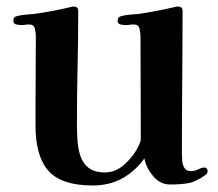

<svg xmlns="http://www.w3.org/2000/svg" viewBox="-20 -562 668 589"><path d="M617 -37Q617 -29 607 -23Q580 -4 557 0Q534 4 502 4Q471 4 449.5 -22Q428 -48 423 -76Q394 -36 354.5 -14.5Q315 7 265 7Q169 7 129 -37.5Q89 -82 89 -176V-243Q89 -295 89.5 -346.5Q90 -398 90 -450Q90 -461 87 -474Q84 -487 69 -487Q63 -487 57.5 -486Q52 -485 46 -485Q39 -485 30 -487Q21 -489 21 -498Q21 -506 24.5 -509Q28 -512 34 -513Q45 -516 58 -517Q71 -518 82 -519Q137 -526 195 -540Q201 -542 206 -542Q220 -542 220 -529Q220 -443 218 -356.5Q216 -270 216 -184Q216 -160 217.5 -133.5Q219 -107 226.5 -84Q234 -61 252 -47Q270 -33 302 -33Q336 -33 364 -59.5Q392 -86 405 -114Q406 -116 409 -123.5Q412 -131 412 -132Q412 -212 411.5 -291.5Q411 -371 411 -450Q411 -461 408 -474Q405 -487 390 -487Q384 -487 378 -486Q372 -485 365 -485Q358 -485 349.5 -487Q341 -489 341 -498Q341 -506 344.5 -509Q348 -512 354 -513Q365 -516 378 -517Q391 -518 403 -519Q459 -527 514 -540Q517 -541 519.5 -541.5Q522 -542 525 -542Q540 -542 540 -529Q540 -420 539 -310.5Q538 -201 538 -91Q538 -81 539 -68.5Q540 -56 546 -46.5Q552 -37 566 -37Q577 -37 588 -42.5Q599 -48 607 -48Q612 -48 614.5 -44.5Q617 -41 617 -37Z"/></svg>

Font: Kaisei Opti
Style: Bold
Weight: 700
Designer: Font-Kai, 金井和夫
Foundry: KAZUO KANAI
Version: Version 5.003